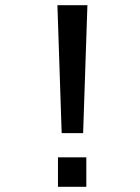

<svg xmlns="http://www.w3.org/2000/svg" viewBox="-20 -720 540 740"><path d="M217.7 -206.9 201.3 -700H316.9L300.4 -206.9ZM203.4 -113.6H312.7V0H203.4Z"/></svg>

Font: Trispace Thin
Style: Regular
Weight: 100
Designer: Tyler Finck
Foundry: Etcetera Type Company
Version: Version 1.210